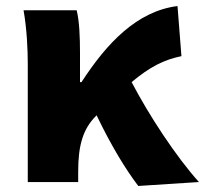

<svg xmlns="http://www.w3.org/2000/svg" viewBox="-20 -603 679 636"><path d="M438 13 639 0C564 -83 474 -220 416 -331C477 -382 523 -405 581 -417L568 -583C433 -566 333 -459 250 -331H245V-427C245 -481 243 -532 234 -569H58C69 -508 72 -437 72 -392V0H239V-35C239 -122 255 -176 298 -219L300 -221C350 -117 397 -41 438 13Z"/></svg>

Font: Noto Sans KR Black
Style: Regular
Weight: 900
Designer: Ryoko NISHIZUKA 西塚涼子 (kana, bopomofo & ideographs); Paul D. Hunt (Latin, Greek & Cyrillic); Sandoll Communications 산돌커뮤니
Foundry: Adobe
Version: Version 2.004;hotconv 1.0.118;makeotfexe 2.5.65603